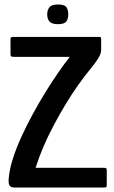

<svg xmlns="http://www.w3.org/2000/svg" viewBox="-20 -838 508 858"><path d="M423 -673Q429 -673 430.5 -671Q432 -669 432 -660V-614Q432 -598 417.5 -575Q403 -552 381 -526Q357 -497 329 -457.5Q301 -418 273.5 -372.5Q246 -327 220 -278Q194 -229 173.5 -181Q153 -133 139 -88H443Q452 -88 454.5 -86Q457 -84 457 -77V-10Q457 -3 454.5 -1.5Q452 0 444 0H45Q26 0 21.5 -11Q17 -22 19 -41Q22 -79 36.5 -125.5Q51 -172 74 -223Q97 -274 125 -325.5Q153 -377 182.5 -425Q212 -473 240.5 -514Q269 -555 292 -584H42Q32 -584 29.5 -586.5Q27 -589 27 -595V-662Q27 -669 29.5 -671Q32 -673 41 -673ZM285 -774Q285 -753 276 -741.5Q267 -730 239 -730Q212 -730 201.5 -741.5Q191 -753 191 -774Q191 -794 201.5 -806Q212 -818 239 -818Q268 -818 276.5 -806Q285 -794 285 -774Z"/></svg>

Font: Glory SemiBold
Style: Regular
Weight: 600
Designer: Robert Leuschke
Foundry: Robert Leuschke
Version: Version 1.011